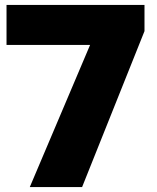

<svg xmlns="http://www.w3.org/2000/svg" viewBox="-20 -760 636 780"><path d="M6.5 -740H567V-633.5L313.5 0H101L346 -577.5H6.5Z"/></svg>

Font: Encode Sans Expanded ExtraBold
Style: Regular
Weight: 800
Width: 7
Designer: Multiple Designers
Foundry: Impallari Type
Version: Version 2.000